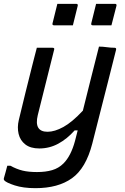

<svg xmlns="http://www.w3.org/2000/svg" viewBox="-32 -781 652 1001"><path d="M160 -532H242Q254 -532 250 -521L165 -181Q144 -94 216 -94Q253 -94 298.5 -119Q344 -144 400 -204Q420 -286 440.5 -366Q461 -446 484 -538Q504 -538 524.5 -535Q545 -532 565 -532Q576 -532 573 -521Q551 -432 531 -354.5Q511 -277 491.5 -199.5Q472 -122 449 -32Q416 96 343.5 148Q271 200 153 200Q89 200 44.5 185.5Q0 171 -10 159Q-13 156 -12 149Q-7 132 -3 117Q1 102 6 83H22Q55 101 86 108.5Q117 116 161 116Q206 116 240 106Q274 96 299 71Q338 32 359 -46Q366 -74 373 -101H357Q318 -57 272 -32Q226 -7 173 -7Q127 -7 100 -28Q73 -49 65 -83Q57 -117 66 -155Q83 -226 100 -295Q117 -364 135 -435Q141 -458 147 -482Q153 -506 160 -532ZM267 -761H365Q376 -761 373 -750L348 -649H250Q239 -649 242 -660ZM469 -761H567Q578 -761 575 -750L549 -649H452Q441 -649 444 -660Z"/></svg>

Font: Recursive Mn Lnr St
Style: Italic
Weight: 400
Italic angle: -15°
Monospace: yes
Version: Version 1.079;hotconv 1.0.112;makeotfexe 2.5.65598; ttfautoh